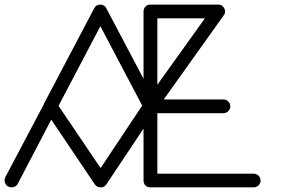

<svg xmlns="http://www.w3.org/2000/svg" viewBox="-22 -786 1264 836"><path d="M-0.5 8.8C6.3 33.7 43 37.6 55.2 14.2L201.2 -265.1L391.1 17.1C397 25.4 405.3 29.8 416 29.8C426.8 30.3 435.1 25.9 440.9 17.1L603 -226.1V0C603 17.6 615.2 29.8 632.8 29.8H1083C1099.1 29.8 1112.8 16.1 1112.8 0C1112.8 -16.1 1099.1 -29.8 1083 -29.8H663.1V-293H951.2C966.8 -293 981 -307.1 981 -322.8C981 -338.9 967.3 -353 951.2 -353H690.9L952.1 -719.2C956.1 -724.1 958 -729.5 958 -735.4C958.5 -739.7 957 -744.6 954.6 -749.5C949.2 -760.7 940.4 -766.1 928.2 -766.1H632.8C615.7 -766.1 603 -753.4 603 -735.8V-442.9L440.9 -750C435.5 -760.7 427.2 -766.1 415 -766.1C402.8 -766.1 394 -760.7 388.2 -750L173.8 -342.8C171.4 -339.4 169.4 -335.9 168.9 -332L1 -14.2C-1 -9.8 -2 -4.9 -2 -0.5C-2 2.4 -1.5 5.4 -0.5 8.8ZM415 -671.9 597.2 -326.2 416 -54.2 232.9 -325.2ZM663.1 -706.1H870.1L663.1 -417Z"/></svg>

Font: Nemoy
Style: Medium
Weight: 500
Designer: BSozoo
Foundry: BSozoo
Version: Version 001.000